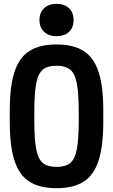

<svg xmlns="http://www.w3.org/2000/svg" viewBox="-20 -972 590 1002"><path d="M275 10Q187 10 133.5 -24Q80 -58 55.5 -134Q31 -210 31 -335V-395Q31 -521 55.5 -596.5Q80 -672 133.5 -706Q187 -740 275 -740Q363 -740 416.5 -706Q470 -672 494.5 -596.5Q519 -521 519 -395V-335Q519 -210 494.5 -134Q470 -58 416.5 -24Q363 10 275 10ZM275 -101Q321 -101 346 -121Q371 -141 381 -193.5Q391 -246 391 -344V-386Q391 -484 381 -536.5Q371 -589 346 -609Q321 -629 275 -629Q229 -629 204 -609Q179 -589 169 -536.5Q159 -484 159 -386V-344Q159 -246 169 -193.5Q179 -141 204 -121Q229 -101 275 -101ZM275 -783Q235 -783 210.5 -805.5Q186 -828 186 -867Q186 -907 210.5 -929.5Q235 -952 275 -952Q316 -952 340 -929.5Q364 -907 364 -867Q364 -828 340 -805.5Q316 -783 275 -783Z"/></svg>

Font: M PLUS Code Latin SemiExpanded SemiBold
Style: Regular
Weight: 600
Width: 6
Designer: Coji Morishita
Foundry: UNDERFOREST DESIGN
Version: Version 1.002; ttfautohint (v1.8.3)